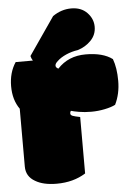

<svg xmlns="http://www.w3.org/2000/svg" viewBox="-58 -784 571 831"><g transform="rotate(-5 227.0 -369.0)"><path d="M154.8 6.3Q227.5 6.3 280.8 -27.3V-272.5Q258.3 -276.9 248.8 -280.5Q239.3 -284.2 239.3 -291.5Q239.3 -298.8 243.2 -302.7Q253.9 -299.3 277.6 -295.2Q301.3 -291 331.1 -291Q360.8 -291 390.1 -297.1Q419.4 -303.2 436 -312Q458.5 -357.9 458.5 -414.3Q458.5 -470.7 443.8 -509.8Q402.8 -540.5 327.6 -540.5Q252.4 -540.5 205.1 -489.3Q193.8 -494.6 193.8 -503.4Q193.8 -512.2 205.6 -522.5Q220.2 -536.6 244.4 -547.4Q268.6 -558.1 295.9 -562Q329.6 -572.3 353.5 -596.9Q377.4 -621.6 377.4 -656.2Q377.4 -690.9 351.8 -717.5Q326.2 -744.1 283 -744.1Q239.7 -744.1 202.1 -717.8L89.4 -554.2Q91.8 -543.5 98.1 -533.7H23.4Q-5.4 -490.2 -5.4 -430.9Q-5.4 -371.6 23.4 -331.1V-79.6Q23.4 -36.6 62 -14.6Q96.7 6.3 154.8 6.3Z"/></g></svg>

Font: Friends & Family
Style: Regular
Weight: 400
Designer: Sarang Kulkarni, Maithili Shingre, Noopur Datye
Foundry: Ek Type
Version: Version 1.000;hotconv 1.0.117;makeotfexe 2.5.65602